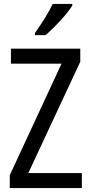

<svg xmlns="http://www.w3.org/2000/svg" viewBox="-20 -963 464 983"><path d="M399 0H30V-66L295 -637H36V-714H391V-647L125 -77H399ZM350 -934Q337 -913 313 -884.5Q289 -856 261.5 -828.5Q234 -801 213 -783H159V-794Q185 -831 209.5 -870Q234 -909 250 -943H350Z"/></svg>

Font: Noto Sans Devanagari Condensed
Style: Regular
Weight: 400
Width: 3
Designer: Jelle Bosma - Monotype Design Team
Foundry: Monotype Imaging Inc.
Version: Version 2.004; ttfautohint (v1.8.4.7-5d5b)